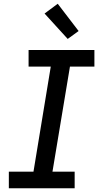

<svg xmlns="http://www.w3.org/2000/svg" viewBox="-20 -1001 540 1021"><path d="M27 0V-88H158L250 -647H132V-735H482V-647H352L259 -88H377V0ZM340 -794 217 -929 287 -981 398 -836Z"/></svg>

Font: Iosevka SS04 Semibold
Style: Italic
Weight: 600
Italic angle: -9°
Monospace: yes
Designer: Belleve Invis
Foundry: Belleve Invis
Version: Version 19.0.0; ttfautohint (v1.8.4)